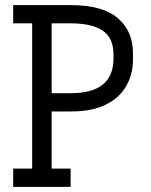

<svg xmlns="http://www.w3.org/2000/svg" viewBox="-20 -726 587 746"><path d="M31.2 0V-70.8H105V-635.3H31.2V-706.1H257.3Q377.9 -706.1 437.3 -655.8Q496.6 -605.5 496.6 -520V-493.7Q496.6 -437 470.2 -391.4Q443.8 -345.7 390.9 -319.3Q337.9 -293 257.3 -293H180.7V-70.8H254.4V0ZM254.4 -363.8Q420.9 -363.8 420.9 -498.5V-514.6Q420.9 -578.6 379.2 -606.9Q337.4 -635.3 254.4 -635.3H180.7V-363.8Z"/></svg>

Font: Kay Pho Du Medium
Style: Regular
Weight: 500
Designer: Victor Gaultney, Khu Oo Reh
Foundry: SIL International
Version: Version 3.000